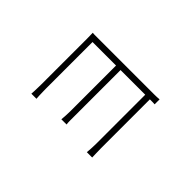

<svg xmlns="http://www.w3.org/2000/svg" viewBox="-86 -833 1172 1172"><g transform="rotate(-45 500.0 -247.0)"><path d="M231 -536Q238 -535 255 -534.5Q272 -534 289.5 -533.5Q307 -533 316 -533Q327 -533 362 -533Q397 -533 446 -533Q495 -533 546.5 -533Q598 -533 641.5 -533Q685 -533 709 -533Q726 -533 738 -533.5Q750 -534 759 -534Q758 -528 758 -519Q758 -510 758 -497Q758 -489 758 -456Q758 -423 758 -374.5Q758 -326 758 -271Q758 -216 758 -162.5Q758 -109 758 -66.5Q758 -24 758 -1Q758 11 758.5 21.5Q759 32 760 42H717Q718 35 718 25Q718 15 718 -1Q718 -28 718 -72.5Q718 -117 718 -170Q718 -223 718 -277.5Q718 -332 718 -378.5Q718 -425 718 -456Q718 -487 718 -495Q711 -495 681.5 -495Q652 -495 609 -495Q566 -495 519 -495Q472 -495 429 -495Q386 -495 355.5 -495Q325 -495 316 -495Q307 -495 289.5 -494.5Q272 -494 255 -493.5Q238 -493 231 -492ZM250 -296Q261 -295 280.5 -293.5Q300 -292 323 -292Q336 -292 369.5 -292Q403 -292 448 -292Q493 -292 541 -292Q589 -292 632 -292Q675 -292 704.5 -292Q734 -292 742 -292V-253Q734 -253 704.5 -253Q675 -253 632 -253Q589 -253 541 -253Q493 -253 448 -253Q403 -253 370 -253Q337 -253 324 -253Q300 -253 281 -253Q262 -253 250 -251ZM218 -44Q230 -43 251 -41.5Q272 -40 297 -40Q310 -40 344.5 -40Q379 -40 425.5 -40Q472 -40 522.5 -40Q573 -40 619 -40Q665 -40 698 -40Q731 -40 742 -40V0Q731 0 698 0Q665 0 619 0Q573 0 523 0Q473 0 426.5 0Q380 0 345.5 0Q311 0 298 0Q273 0 251.5 1Q230 2 218 2Z"/></g></svg>

Font: Noto Sans SC Thin ExtraLight
Style: Regular
Weight: 250
Version: Version 2.004-H2;hotconv 1.0.118;makeotfexe 2.5.65603